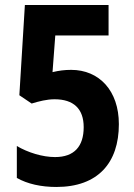

<svg xmlns="http://www.w3.org/2000/svg" viewBox="-20 -734 534 764"><path d="M263 -456C236 -456 215 -453 189 -447L200 -593H412V-714H79L57 -355L106 -322C135 -331 167 -339 197 -339C273 -339 313 -301 313 -228C313 -152 276 -109 199 -109C149 -109 91 -127 47 -153V-26C89 -2 144 10 204 10C370 10 453 -86 453 -240C453 -373 375 -456 263 -456Z"/></svg>

Font: Noto Sans Gujarati UI Condensed
Style: Bold
Weight: 700
Width: 3
Designer: Jelle Bosma - Monotype Design Team, Universal Thirst
Foundry: Monotype Imaging Inc.
Version: Version 2.106